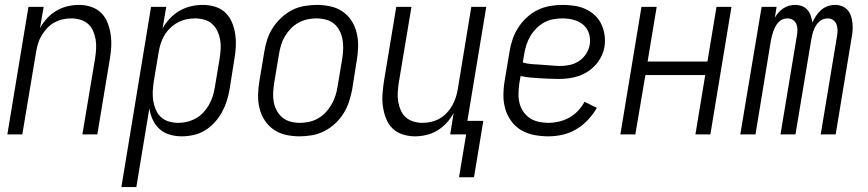

<svg xmlns="http://www.w3.org/2000/svg" viewBox="-20 -548 3540 783"><path d="M10 0 96 -520H158L143 -433Q155 -455 172 -473.5Q189 -492 210.5 -504.5Q232 -517 255.5 -522.5Q279 -528 302 -528Q328 -528 352 -520Q376 -512 393 -495Q410 -478 419 -454.5Q428 -431 431.5 -406Q435 -381 433.5 -355Q432 -329 427 -302L377 0H316L368 -311Q371 -331 372 -350Q373 -369 370 -387Q367 -405 359.5 -422Q352 -439 339 -450.5Q326 -462 308 -467.5Q290 -473 270 -473Q253 -473 235.5 -469Q218 -465 201.5 -456Q185 -447 172 -433Q159 -419 149.5 -403Q140 -387 135 -370Q130 -353 127 -335L71 0Z M475 215 596 -520H658L643 -432Q655 -454 673 -473Q691 -492 713 -504.5Q735 -517 759 -522.5Q783 -528 806 -528Q833 -528 857.5 -520.5Q882 -513 899.5 -496Q917 -479 926.5 -455.5Q936 -432 939.5 -407Q943 -382 941.5 -355.5Q940 -329 935 -302L916 -182Q912 -159 904.5 -135.5Q897 -112 885 -90Q873 -68 855 -48.5Q837 -29 815.5 -16Q794 -3 769.5 2.5Q745 8 721 8Q696 8 672 1Q648 -6 630.5 -22Q613 -38 603 -59.5Q593 -81 589 -106L536 215ZM707 -47Q725 -47 743.5 -51.5Q762 -56 779 -65.5Q796 -75 809.5 -89.5Q823 -104 832.5 -121Q842 -138 847.5 -155.5Q853 -173 856 -191L876 -311Q879 -331 880 -350.5Q881 -370 877.5 -388Q874 -406 866 -422.5Q858 -439 844.5 -451Q831 -463 812.5 -468Q794 -473 775 -473Q757 -473 739 -469Q721 -465 704.5 -456Q688 -447 674 -433.5Q660 -420 650.5 -404Q641 -388 635.5 -370.5Q630 -353 627 -335L607 -215Q604 -195 603 -175.5Q602 -156 605 -137Q608 -118 615.5 -100.5Q623 -83 636.5 -70.5Q650 -58 668.5 -52.5Q687 -47 707 -47Z M1202 8Q1173 8 1146 2Q1119 -4 1097 -19Q1075 -34 1060 -56.5Q1045 -79 1038.5 -105.5Q1032 -132 1032.5 -160.5Q1033 -189 1038 -218L1058 -338Q1062 -363 1070 -387.5Q1078 -412 1092.5 -434.5Q1107 -457 1127.5 -476Q1148 -495 1171.5 -507Q1195 -519 1221 -523.5Q1247 -528 1272 -528Q1300 -528 1327.5 -522Q1355 -516 1377 -501Q1399 -486 1413.5 -463.5Q1428 -441 1434.5 -414.5Q1441 -388 1440.5 -359.5Q1440 -331 1435 -302L1416 -182Q1411 -157 1403 -132.5Q1395 -108 1381 -85.5Q1367 -63 1346.5 -44Q1326 -25 1302 -13Q1278 -1 1252.5 3.5Q1227 8 1202 8ZM1203 -47Q1221 -47 1240 -51Q1259 -55 1276 -64.5Q1293 -74 1307 -88.5Q1321 -103 1331 -120Q1341 -137 1347 -155Q1353 -173 1356 -191L1376 -311Q1379 -331 1379.5 -350.5Q1380 -370 1376.5 -388.5Q1373 -407 1364.5 -423.5Q1356 -440 1342 -451.5Q1328 -463 1309 -468Q1290 -473 1271 -473Q1252 -473 1233.5 -469Q1215 -465 1197.5 -455.5Q1180 -446 1166 -431.5Q1152 -417 1142 -400Q1132 -383 1126.5 -365Q1121 -347 1118 -329L1098 -209Q1095 -189 1094 -169.5Q1093 -150 1096.5 -131.5Q1100 -113 1109 -96.5Q1118 -80 1132 -68.5Q1146 -57 1164.5 -52Q1183 -47 1203 -47Z M1852 175 1881 0H1816L1830 -87Q1818 -65 1801 -46.5Q1784 -28 1763 -15.5Q1742 -3 1718.5 2.5Q1695 8 1672 8Q1646 8 1621.5 0Q1597 -8 1580 -25Q1563 -42 1554 -65.5Q1545 -89 1541.5 -114Q1538 -139 1540 -165Q1542 -191 1546 -218L1596 -520H1658L1606 -209Q1603 -189 1602 -170Q1601 -151 1604 -133Q1607 -115 1614.5 -98Q1622 -81 1635 -69.5Q1648 -58 1666 -52.5Q1684 -47 1703 -47Q1720 -47 1738 -51Q1756 -55 1772 -64Q1788 -73 1801.5 -87Q1815 -101 1824 -117Q1833 -133 1838.5 -150Q1844 -167 1847 -185L1902 -520H1963L1886 -55H1951L1913 175Z M2216 8Q2187 8 2158.5 2.5Q2130 -3 2106 -17Q2082 -31 2065.5 -53.5Q2049 -76 2041 -102.5Q2033 -129 2033 -158.5Q2033 -188 2038 -218L2058 -338Q2062 -363 2070.5 -388Q2079 -413 2093.5 -435.5Q2108 -458 2128.5 -477Q2149 -496 2173 -507.5Q2197 -519 2223 -523.5Q2249 -528 2274 -528Q2298 -528 2322 -524.5Q2346 -521 2367 -511.5Q2388 -502 2405 -486.5Q2422 -471 2432 -450Q2442 -429 2445.5 -405.5Q2449 -382 2445 -357Q2442 -338 2432.5 -318.5Q2423 -299 2408.5 -283Q2394 -267 2376 -255.5Q2358 -244 2338 -237.5Q2318 -231 2298 -228.5Q2278 -226 2258 -226Q2238 -226 2218.5 -227Q2199 -228 2179.5 -229Q2160 -230 2140.5 -232Q2121 -234 2103 -238L2098 -209Q2095 -188 2094.5 -167.5Q2094 -147 2098.5 -128Q2103 -109 2114 -93Q2125 -77 2140.5 -66.5Q2156 -56 2176 -51.5Q2196 -47 2216 -47Q2237 -47 2259 -52Q2281 -57 2301 -68Q2321 -79 2337 -96Q2353 -113 2364 -133L2414 -108Q2399 -82 2377.5 -59Q2356 -36 2329.5 -20.5Q2303 -5 2274 1.5Q2245 8 2216 8ZM2266 -279Q2285 -279 2305 -283.5Q2325 -288 2342 -299.5Q2359 -311 2370.5 -329Q2382 -347 2385 -366Q2389 -389 2382 -411Q2375 -433 2358.5 -447Q2342 -461 2320 -467Q2298 -473 2274 -473Q2256 -473 2236.5 -469.5Q2217 -466 2199.5 -456.5Q2182 -447 2167.5 -432.5Q2153 -418 2143 -401Q2133 -384 2127 -365.5Q2121 -347 2118 -329L2112 -293Q2130 -288 2149.5 -286.5Q2169 -285 2188.5 -284Q2208 -283 2227.5 -281Q2247 -279 2266 -279Z M2510 0 2596 -520H2658L2621 -297H2865L2902 -520H2963L2877 0H2816L2856 -242H2612L2571 0Z M2999 0 3086 -520H3147L3140 -476Q3146 -487 3155 -497Q3164 -507 3174.5 -514Q3185 -521 3197.5 -524.5Q3210 -528 3222 -528Q3237 -528 3250.5 -523Q3264 -518 3273 -507.5Q3282 -497 3286.5 -483.5Q3291 -470 3293 -456Q3299 -470 3308 -483.5Q3317 -497 3329 -507.5Q3341 -518 3356 -523Q3371 -528 3386 -528Q3401 -528 3414.5 -522.5Q3428 -517 3437 -506.5Q3446 -496 3450.5 -482.5Q3455 -469 3456.5 -454Q3458 -439 3457 -424Q3456 -409 3453 -394L3388 0H3327L3394 -404Q3396 -416 3395.5 -428Q3395 -440 3390.5 -450.5Q3386 -461 3376.5 -467Q3367 -473 3355 -473Q3345 -473 3335.5 -469Q3326 -465 3318.5 -457.5Q3311 -450 3306 -441Q3301 -432 3297.5 -422.5Q3294 -413 3292 -403.5Q3290 -394 3288 -384L3224 0H3163L3230 -404Q3232 -416 3232 -428Q3232 -440 3227.5 -450.5Q3223 -461 3213 -467Q3203 -473 3191 -473Q3181 -473 3171.5 -469Q3162 -465 3155 -457.5Q3148 -450 3143 -441Q3138 -432 3134.5 -422.5Q3131 -413 3128.5 -403.5Q3126 -394 3124 -384L3061 0Z"/></svg>

Font: Iosevka SS04 Light
Style: Italic
Weight: 300
Italic angle: -9°
Monospace: yes
Designer: Belleve Invis
Foundry: Belleve Invis
Version: Version 19.0.0; ttfautohint (v1.8.4)